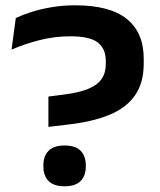

<svg xmlns="http://www.w3.org/2000/svg" viewBox="-20 -672 588 706"><path d="M158 -205.5V-317L212.5 -324Q269.5 -331 303.8 -345Q338 -359 353.5 -381.5Q369 -404 369 -436V-448.5Q369 -492 340.2 -515.2Q311.5 -538.5 238 -538.5Q180.5 -538.5 125.5 -524.5Q70.5 -510.5 22.5 -489.5L38 -605.5Q60.5 -616.5 93.2 -627.2Q126 -638 167.8 -645.2Q209.5 -652.5 257 -652.5Q383.5 -652.5 446 -602.5Q508.5 -552.5 508.5 -456V-438Q508.5 -367 476 -320.8Q443.5 -274.5 380.5 -249Q317.5 -223.5 226 -213.5ZM217.5 13Q177.5 13 158.5 -6.5Q139.5 -26 139.5 -60V-64Q139.5 -98 158.5 -117.5Q177.5 -137 217.5 -137Q257.5 -137 276.5 -117.5Q295.5 -98 295.5 -64V-60Q295.5 -26 276.5 -6.5Q257.5 13 217.5 13Z"/></svg>

Font: Anek Gujarati SemiExpanded SemiBold
Style: Regular
Weight: 600
Width: 6
Designer: Mrunmayee Ghaisas (Gujarati), Yesha Goshar (Latin)
Foundry: Ek Type
Version: Version 1.003